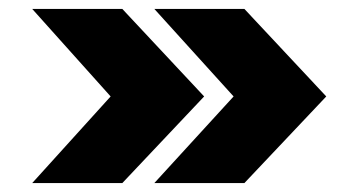

<svg xmlns="http://www.w3.org/2000/svg" viewBox="-20 -489 783 433"><path d="M52.7 -76.2 229.5 -271.5 52.7 -468.8H255.9L440.4 -271.5L255.9 -76.2ZM328.1 -76.2 506.8 -271.5 328.1 -468.8H531.2L715.8 -271.5L531.2 -76.2Z"/></svg>

Font: GenEi M Gothic v2 Black
Style: Regular
Weight: 900
Version: Version 2.0